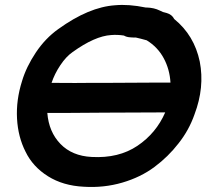

<svg xmlns="http://www.w3.org/2000/svg" viewBox="-20 -742 829 767"><path d="M315 4Q395 9 468.5 -12.5Q542 -34 597 -75Q652 -116 693 -169Q735 -222 757 -285Q798 -393 778 -496Q756 -601 676 -666Q667 -684 646 -690L631 -694L618 -700Q596 -711 566 -712H562Q494 -726 440 -721Q335 -714 213 -626Q161 -589 123 -532Q85 -475 68 -418Q44 -342 48 -268.5Q52 -195 82 -136Q111 -76 171.5 -38Q232 0 315 4ZM346 -115Q268 -119 221.5 -167Q175 -215 169 -291Q173 -290 405 -292Q636 -293 640 -293Q604 -210 529 -159.5Q454 -109 346 -115ZM186 -411Q198 -447 221 -481.5Q244 -516 270 -534Q359 -598 424 -602Q449 -604 475 -600Q485 -594 499 -593Q507 -592 521 -592H523Q541 -588 566 -581Q610 -554 634 -509.5Q658 -465 661 -412Q636 -412 593 -412Q550 -412 502.5 -411.5Q455 -411 412.5 -411Q370 -411 345 -411Q294 -410 186 -411Z"/></svg>

Font: Balsamiq Sans
Style: Bold Italic
Weight: 700
Italic angle: -12°
Designer: Michael Angeles
Foundry: Balsamiq SRL
Version: Version 1.020; ttfautohint (v1.8.4.7-5d5b);gftools[0.9.26]